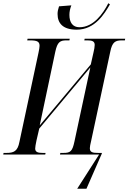

<svg xmlns="http://www.w3.org/2000/svg" viewBox="-45 -953 792 1184"><path d="M428 -770C541 -770 599 -868 633 -926L623 -933C590 -868 531 -785 445 -785C403 -785 383 -815 383 -861C383 -881 387 -899 395 -920L319 -914C313 -895 310 -882 310 -867C310 -811 341 -770 428 -770ZM431 211H488L583 -6V-10H561C528 -10 509 -13 509 -39C509 -49 512 -62 517 -84L635 -634C647 -695 667 -704 707 -704H725L727 -714H477L475 -704H494C522 -704 539 -699 539 -676C539 -665 536 -647 531 -627L515 -556L200 -180L296 -634C309 -694 325 -704 365 -704H383L385 -714H125L123 -704H141C185 -704 199 -696 199 -670C199 -660 196 -646 192 -626L75 -79C64 -19 39 -10 -6 -10H-23L-25 0H234L236 -10H218C189 -10 172 -15 172 -37C172 -47 175 -62 180 -87L197 -160L512 -537L414 -80C401 -19 389 -10 346 -10H327L325 0H566Z"/></svg>

Font: Noto Serif Display ExtraCondensed Medium
Style: Italic
Weight: 500
Width: 2
Italic angle: -12°
Designer: Monotype Design Team
Foundry: Monotype Imaging Inc.
Version: Version 2.009